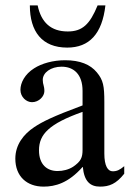

<svg xmlns="http://www.w3.org/2000/svg" viewBox="-20 -684 484 714"><path d="M343 -664C314 -593 286 -567 232 -567C169 -567 133 -601 120 -664H91C91 -567 136 -507 230 -507C312 -507 360 -558 372 -664ZM442 -66C425 -52 415 -47 399 -47C381 -47 368 -67 368 -113V-304C368 -365 364 -386 340 -415C316 -444 278 -460 222 -460C177 -460 135 -448 107 -430C72 -408 56 -376 56 -350C56 -323 78 -304 99 -304C125 -304 145 -326 145 -345C145 -366 139 -369 139 -387C139 -414 169 -436 209 -436C254 -436 287 -408 287 -346V-292C174 -250 137 -231 107 -211C68 -185 37 -146 37 -94C37 -28 80 10 142 10C185 10 234 -3 287 -63H288C293 -10 315 10 352 10C386 10 412 0 442 -38ZM287 -127C287 -98 281 -84 252 -64C235 -53 214 -48 194 -48C155 -48 125 -72 125 -125C125 -156 135 -180 159 -202C184 -225 225 -246 287 -268Z"/></svg>

Font: STIXGeneral
Style: Regular
Weight: 400
Designer: MicroPress Inc., with final additions and corrections provided by Coen Hoffman, Elsevier (retired)
Version: Version 1.1.0